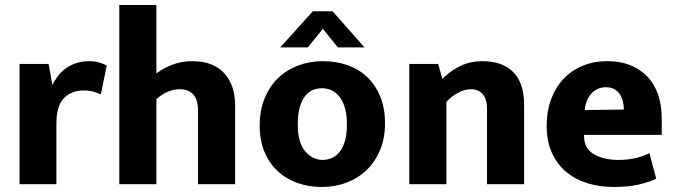

<svg xmlns="http://www.w3.org/2000/svg" viewBox="-20 -735 2693 766"><path d="M58 0V-480H174L189 -396Q198 -414 211 -431.5Q224 -449 242 -462Q260 -475 283.5 -483Q307 -491 336 -491Q358 -491 376.5 -485.5Q395 -480 406 -473L382 -358Q371 -364 354 -369Q337 -374 312 -374Q266 -374 235.5 -344Q205 -314 205 -240V0Z M604 0H456V-715H604V-442Q631 -463 668 -477Q705 -491 747 -491Q791 -491 823 -478Q855 -465 876 -441.5Q897 -418 907.5 -386Q918 -354 918 -315V0H770V-291Q770 -339 750.5 -359Q731 -379 696 -379Q672 -379 647 -368Q622 -357 604 -339Z M1516 -243Q1516 -184 1496.5 -137Q1477 -90 1443 -57Q1409 -24 1363 -6.5Q1317 11 1264 11Q1211 11 1165.5 -5.5Q1120 -22 1087 -53Q1054 -84 1035 -129.5Q1016 -175 1016 -233Q1016 -294 1035.5 -342Q1055 -390 1089 -423Q1123 -456 1169 -473.5Q1215 -491 1268 -491Q1321 -491 1366.5 -475Q1412 -459 1445 -427.5Q1478 -396 1497 -350Q1516 -304 1516 -243ZM1364 -238Q1364 -277 1356 -304.5Q1348 -332 1334 -349.5Q1320 -367 1302 -375Q1284 -383 1265 -383Q1246 -383 1228.5 -376Q1211 -369 1197.5 -352Q1184 -335 1176 -307.5Q1168 -280 1168 -238Q1168 -165 1198 -131Q1228 -97 1267 -97Q1286 -97 1303.5 -104.5Q1321 -112 1334.5 -128.5Q1348 -145 1356 -172Q1364 -199 1364 -238ZM1434 -546H1328L1268 -620L1208 -546H1098L1228 -690H1307Z M1761 0H1613V-480H1728L1745 -420Q1777 -453 1817 -472Q1857 -491 1904 -491Q1985 -491 2028 -447Q2071 -403 2071 -318V0H1923V-303Q1923 -338 1906.5 -358.5Q1890 -379 1858 -379Q1834 -379 1807.5 -365Q1781 -351 1761 -328Z M2620 -197H2310V-193Q2310 -143 2349 -120Q2388 -97 2447 -97Q2488 -97 2519 -105Q2550 -113 2571 -124L2598 -22Q2571 -9 2529.5 1Q2488 11 2428 11Q2374 11 2325.5 -3.5Q2277 -18 2240.5 -48Q2204 -78 2182.5 -124Q2161 -170 2161 -234Q2161 -291 2178.5 -338.5Q2196 -386 2228 -420Q2260 -454 2304.5 -472.5Q2349 -491 2403 -491Q2502 -491 2561 -431Q2620 -371 2620 -260ZM2469 -298Q2469 -315 2465 -331Q2461 -347 2452.5 -359.5Q2444 -372 2430.5 -379.5Q2417 -387 2398 -387Q2363 -387 2340 -362.5Q2317 -338 2313 -296Z"/></svg>

Font: Mukta Malar ExtraBold
Style: Regular
Weight: 800
Designer: Aadarsh Rajan, Girish Dalvi, Yashodeep Gholap
Foundry: Ek Type
Version: Version 2.538;PS 1.000;hotconv 16.6.51;makeotf.lib2.5.65220;